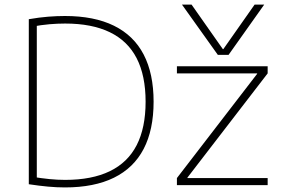

<svg xmlns="http://www.w3.org/2000/svg" viewBox="-20 -810 1250 840"><path d="M776 -790H818L955 -595H957L1094 -790H1136L980 -570H933ZM264 10Q229 10 190.5 6.5Q152 3 106 -4V-726Q152 -734 190.5 -737Q229 -740 264 -740Q392 -740 478.5 -697.5Q565 -655 608.5 -571.5Q652 -488 652 -365Q652 -242 608.5 -158.5Q565 -75 478.5 -32.5Q392 10 264 10ZM265 -23Q382 -23 460.5 -61Q539 -99 578 -175Q617 -251 617 -365Q617 -479 578 -555Q539 -631 460.5 -669Q382 -707 265 -707Q232 -707 196.5 -704Q161 -701 118 -693L141 -711V-19L118 -37Q161 -30 196.5 -26.5Q232 -23 265 -23ZM754 0V-31L1105 -487V-489H754V-520H1151V-489L800 -33V-31H1151V0Z"/></svg>

Font: M PLUS 2 ExtraLight
Style: Regular
Weight: 250
Designer: Coji Morishita
Foundry: UNDERFOREST DESIGN
Version: Version 1.001